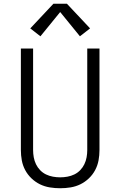

<svg xmlns="http://www.w3.org/2000/svg" viewBox="-20 -993 640 1021"><path d="M300 8Q272 8 244.5 3.5Q217 -1 192.5 -13Q168 -25 147.5 -44.5Q127 -64 114 -88.5Q101 -113 96 -140Q91 -167 91 -195V-735H156V-195Q156 -176 159.5 -156.5Q163 -137 171.5 -119.5Q180 -102 193.5 -88Q207 -74 224.5 -65.5Q242 -57 261.5 -53.5Q281 -50 300 -50Q319 -50 338.5 -53.5Q358 -57 375.5 -65.5Q393 -74 406.5 -88Q420 -102 428.5 -119.5Q437 -137 440.5 -156.5Q444 -176 444 -195V-735H509V-195Q509 -167 504 -140Q499 -113 486 -88.5Q473 -64 452.5 -44.5Q432 -25 407.5 -13Q383 -1 355.5 3.5Q328 8 300 8ZM195 -800 141 -842 264 -973H336L459 -842L405 -800L300 -929Z"/></svg>

Font: Iosevka Curly Light Extended
Style: Regular
Weight: 300
Width: 7
Monospace: yes
Designer: Belleve Invis
Foundry: Belleve Invis
Version: Version 11.1.0; ttfautohint (v1.8.3)